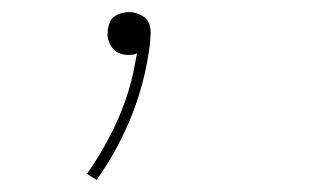

<svg xmlns="http://www.w3.org/2000/svg" viewBox="-20 -83 540 318"><path d="M140 215 124 205Q155 161 176 113Q197 65 205 15L207 5Q204 7 200 7.5Q196 8 192 8Q185 8 178.5 5.5Q172 3 167.5 -2Q163 -7 160.5 -13.5Q158 -20 158 -28Q159 -30 158.5 -32Q158 -34 159 -36Q160 -42 162.5 -47.5Q165 -53 170.5 -56.5Q176 -60 182 -61.5Q188 -63 194 -63Q203 -63 212.5 -58.5Q222 -54 226 -46Q230 -38 229.5 -27.5Q229 -17 228 -7L224 18Q215 69 193.5 119.5Q172 170 140 215Z"/></svg>

Font: Iosevka Thin
Style: Italic
Weight: 100
Italic angle: -9°
Monospace: yes
Designer: Belleve Invis
Foundry: Belleve Invis
Version: Version 32.5.0; ttfautohint (v1.8.4)